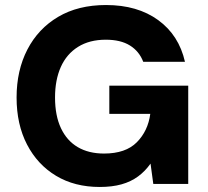

<svg xmlns="http://www.w3.org/2000/svg" viewBox="-20 -732 827 764"><path d="M377 12Q277 12 203 -32.5Q129 -77 87.5 -157Q46 -237 46 -344Q46 -452 89 -535Q132 -618 211.5 -665Q291 -712 402 -712Q527 -712 609.5 -652Q692 -592 716 -486H550Q534 -528 497 -551Q460 -574 401 -574Q336 -574 290.5 -545.5Q245 -517 222 -465.5Q199 -414 199 -344Q199 -272 222.5 -222Q246 -172 289.5 -146.5Q333 -121 394 -121Q480 -121 524.5 -166Q569 -211 578 -279H415V-391H729V0H590L579 -81Q558 -51 529.5 -30Q501 -9 463.5 1.5Q426 12 377 12Z"/></svg>

Font: DM Sans 12pt Black
Style: Regular
Weight: 900
Version: Version 4.004;gftools[0.9.30]